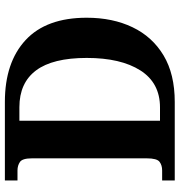

<svg xmlns="http://www.w3.org/2000/svg" viewBox="6 -760 754 807"><g transform="rotate(-90 383.5 -357.0)"><path d="M28 0V-53H70Q92 -53 106.5 -64Q121 -75 121 -118V-600Q121 -640 106 -650.5Q91 -661 70 -661H28V-714H358Q524 -714 618 -627Q712 -540 712 -370Q712 -261 672 -177.5Q632 -94 553.5 -47Q475 0 358 0ZM335 -62Q438 -62 490.5 -144.5Q543 -227 543 -370Q543 -513 490.5 -583Q438 -653 336 -653H279V-62Z"/></g></svg>

Font: Noto Serif Tamil
Style: Bold Italic
Weight: 700
Italic angle: -12°
Designer: Indian Type Foundry, Tom Grace, and the Monotype Design Team
Foundry: Monotype Imaging Inc.
Version: Version 2.003; ttfautohint (v1.8.4.7-5d5b)